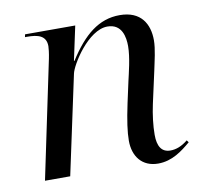

<svg xmlns="http://www.w3.org/2000/svg" viewBox="-67 -616 735 697"><g transform="rotate(-10 300.5 -267.5)"><path d="M462 10C514 10 552 -20 584 -47L578 -55C556 -37 535 -29 514 -29C481 -29 467 -53 467 -95C467 -129 472 -169 480 -206L506 -324C513 -358 524 -401 524 -434C524 -493 496 -545 417 -545C340 -545 283 -498 227 -410H225L252 -536H67L65 -526H73C111 -526 143 -519 143 -479C143 -473 141 -453 137 -434L46 0H139L217 -364C223 -396 295 -512 366 -512C420 -512 428 -462 428 -429C428 -387 413 -330 407 -303L390 -225C377 -164 371 -122 371 -90C371 -32 403 10 462 10Z"/></g></svg>

Font: Noto Serif Display
Style: Italic
Weight: 400
Italic angle: -12°
Designer: Monotype Design Team
Foundry: Monotype Imaging Inc.
Version: Version 2.009